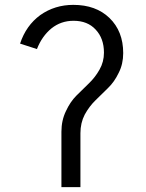

<svg xmlns="http://www.w3.org/2000/svg" viewBox="-20 -769 599 789"><path d="M62.5 -589.8Q86.9 -664.1 145.5 -707Q205.1 -749 281.2 -749Q374 -749 429.7 -695.3Q486.3 -640.6 486.3 -550.8Q486.3 -505.9 467.8 -469.7Q450.2 -432.6 423.8 -407.2Q398.4 -381.8 373 -357.4Q346.7 -332 328.1 -297.9Q310.5 -263.7 310.5 -221.7Q310.5 -147.5 310.5 0Q291 0 232.4 0Q232.4 -56.6 232.4 -227.5Q232.4 -274.4 251 -312.5Q268.6 -350.6 293.9 -376Q320.3 -402.3 345.7 -426.8Q371.1 -451.2 388.7 -482.4Q407.2 -514.6 407.2 -552.7Q407.2 -611.3 373 -647.5Q339.8 -683.6 282.2 -683.6Q230.5 -683.6 191.4 -652.3Q152.3 -620.1 131.8 -567.4Q108.4 -575.2 62.5 -589.8Z"/></svg>

Font: Gothic A1
Style: Regular
Weight: 400
Designer: HanYang I&C Co.,Ltd.
Version: Version 2.50